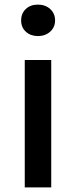

<svg xmlns="http://www.w3.org/2000/svg" viewBox="-20 -809 326 829"><path d="M86.9 0V-549.8H201.2V0ZM143.6 -653.3Q112.3 -653.3 91.8 -671.9Q71.3 -690.4 71.3 -720.7Q71.3 -751 91.3 -770Q111.3 -789.1 143.6 -789.1Q175.8 -789.1 196.8 -770Q217.8 -751 217.8 -720.7Q217.8 -691.4 196.8 -672.4Q175.8 -653.3 143.6 -653.3Z"/></svg>

Font: Gen Shin Gothic Medium
Style: Regular
Weight: 500
Designer: [Source Han Sans]
Ryoko NISHIZUKA  (kana & ideographs); Paul D. Hunt (Latin, Greek & Cyrillic); Wenlong ZHANG  (bopomofo
Version: Version 1.002.20150607